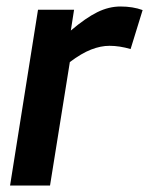

<svg xmlns="http://www.w3.org/2000/svg" viewBox="-20 -571 459 591"><path d="M208 -541 198 -477Q244 -516 279.5 -533.5Q315 -551 351 -551Q389 -551 419 -540L382 -420Q348 -430 317 -430Q290 -430 260.5 -418.5Q231 -407 195 -380L134 0H11L97 -541Z"/></svg>

Font: Georama SemiBold
Style: Italic
Weight: 600
Italic angle: -9°
Designer: Jean-Baptiste Levee
Foundry: Production Type
Version: Version 1.000